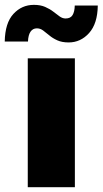

<svg xmlns="http://www.w3.org/2000/svg" viewBox="-68 -778 427 798"><path d="M47.4 0V-535.6H243.2V0ZM217.3 -601.6Q189.5 -601.6 170.2 -610.4Q150.9 -619.1 137 -630.9Q123 -642.6 111.1 -651.4Q99.1 -660.2 85.4 -660.2Q68.4 -660.2 58.8 -646.2Q49.3 -632.3 48.3 -605.5H-48.3Q-46.9 -682.6 -12.2 -720.2Q22.5 -757.8 72.8 -757.8Q100.1 -757.8 119.6 -749.3Q139.2 -740.7 153.6 -729.5Q168 -718.3 179.9 -709.7Q191.9 -701.2 204.6 -701.2Q225.1 -701.2 233.6 -715.3Q242.2 -729.5 242.7 -754.9H338.4Q337.4 -679.7 302.2 -640.6Q267.1 -601.6 217.3 -601.6Z"/></svg>

Font: Inter 20pt Black
Style: Regular
Weight: 900
Version: Version 4.001;git-66647c0bb